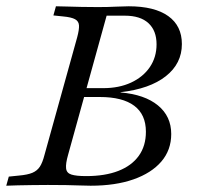

<svg xmlns="http://www.w3.org/2000/svg" viewBox="-28 -591 627 611"><path d="M124.2 -2.4Q100 -2.4 75 -2Q50 -1.6 28.6 -1.2Q7.3 -0.8 -8.1 0L0 -29L32.3 -32.3Q59.7 -34.7 75 -41.1Q90.3 -47.6 98.8 -60.5Q107.3 -73.4 113.7 -98.4L217.7 -472.6Q224.2 -496.8 223.4 -510.1Q222.6 -523.4 210.9 -529.8Q199.2 -536.3 172.6 -538.7L141.9 -541.9L150 -571Q163.7 -571 185.1 -570.2Q206.5 -569.4 231.5 -569Q256.5 -568.5 281.5 -568.5H286.3Q316.1 -568.5 340.7 -569.8Q365.3 -571 381.5 -571Q463.7 -571 507.3 -539.9Q550.8 -508.9 550.8 -450.8Q550.8 -388.7 499.6 -348.4Q448.4 -308.1 355.6 -297.6V-296.8Q432.3 -290.3 474.6 -255.6Q516.9 -221 516.9 -164.5Q516.9 -113.7 485.5 -77Q454 -40.3 396.8 -20.2Q339.5 0 260.5 0Q246 0 226.2 -0.8Q206.5 -1.6 181.5 -2Q156.5 -2.4 124.2 -2.4ZM246 -30.6Q306.5 -30.6 348.8 -47.2Q391.1 -63.7 413.7 -95.2Q436.3 -126.6 436.3 -171.8Q436.3 -226.6 399.2 -254.4Q362.1 -282.3 289.5 -282.3H231.5L238.7 -310.5H300.8Q350.8 -310.5 389.1 -328.2Q427.4 -346 448.8 -377.4Q470.2 -408.9 470.2 -450Q470.2 -493.5 444.4 -517.3Q418.5 -541.1 369.4 -541.1H311.3L188.7 -98.4Q180.6 -70.2 182.3 -55.2Q183.9 -40.3 199.2 -35.5Q214.5 -30.6 246 -30.6Z"/></svg>

Font: Playfair 5pt SemiExpanded Light Light
Style: Italic
Weight: 300
Italic angle: -15.6°
Version: Version 2.203